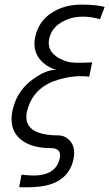

<svg xmlns="http://www.w3.org/2000/svg" viewBox="-20 -633 473 831"><path d="M433 -603 413 -550Q372 -561 339 -561Q304 -561 274 -550Q208 -525 194 -470Q191 -460 191 -448Q191 -390 275 -365Q298 -359 379 -363L366 -301Q307 -309 239 -290Q134 -262 103 -171Q94 -147 94 -127Q94 -48 232 -47Q260 -47 280.5 -26Q301 -5 301 29Q301 49 293 75Q262 164 146 175Q108 179 63 177L73 123Q127 129 152 125Q212 117 232 73Q240 52 240 39Q240 8 199 8Q127 8 83 -20Q30 -53 30 -118Q30 -143 39 -173Q60 -247 128 -294Q180 -331 224 -331Q192 -339 166 -362Q129 -396 129 -444Q129 -458 132 -471Q147 -545 211 -582Q263 -613 332 -613Q396 -613 433 -603Z"/></svg>

Font: GFS Neohellenic Rg
Style: Italic
Weight: 400
Italic angle: -12°
Designer: Takis Katsoulidis and George D. Matthiopoulos
Foundry: Takis Katsoulidis and George D. Matthiopoulos
Version: Version 1.0